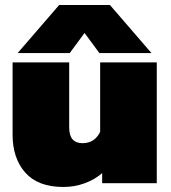

<svg xmlns="http://www.w3.org/2000/svg" viewBox="-20 -728 678 763"><path d="M215 -708H417L582 -517H375L316 -597L257 -517H50ZM30 -193V-480H255V-221Q255 -159 308 -159Q356 -159 378 -204V-480H603V0H386V-40Q356 -14 316 0.5Q276 15 232 15Q131 15 80.5 -42Q30 -99 30 -193Z"/></svg>

Font: Prompt Black
Style: Regular
Weight: 900
Designer: Katatrad Team
Foundry: CadsonDemak
Version: Version 1.001